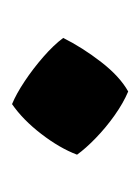

<svg xmlns="http://www.w3.org/2000/svg" viewBox="23 -512 233 319"><g transform="rotate(90 139.5 -352.5)"><path d="M153 -256Q136 -263 115 -277Q94 -291 74.5 -308Q55 -325 43 -341Q59 -373 83 -404Q107 -435 132 -449Q151 -441 171.5 -426.5Q192 -412 209.5 -395Q227 -378 237 -364Q226 -335 202.5 -304.5Q179 -274 153 -256Z"/></g></svg>

Font: Eczar
Style: Bold
Weight: 700
Designer: Vaibhav Singh
Foundry: Rosetta Type Foundry
Version: Version 2.000